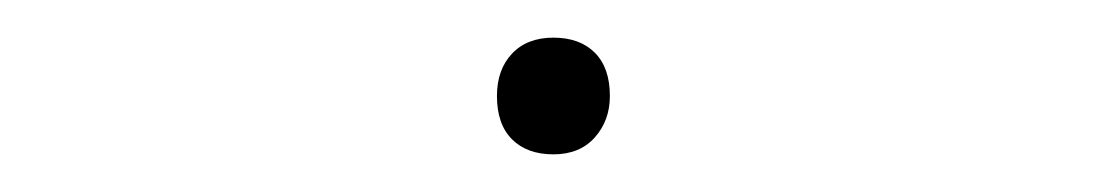

<svg xmlns="http://www.w3.org/2000/svg" viewBox="-20 -341 588 102"><path d="M274 -259Q260 -259 252 -267Q244 -275 244 -290Q244 -304 252 -312.5Q260 -321 274 -321Q288 -321 296 -313Q304 -305 304 -290Q304 -277 296 -268Q288 -259 274 -259Z"/></svg>

Font: Lexend Zetta Thin
Style: Regular
Weight: 250
Version: Version 1.007